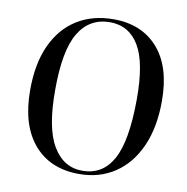

<svg xmlns="http://www.w3.org/2000/svg" viewBox="-84 -826 894 920"><g transform="rotate(10 363.5 -365.5)"><path d="M60 -342Q60 -471 101.5 -561Q143 -651 218.5 -698Q294 -745 396 -745Q533 -745 612 -655.5Q691 -566 691 -399Q691 -270 649.5 -177.5Q608 -85 533.5 -35.5Q459 14 360 14Q219 14 139.5 -79Q60 -172 60 -342ZM178 -365Q177 -179 229 -91.5Q281 -4 373 -4Q471 -4 520.5 -93Q570 -182 571 -384Q572 -564 523 -646Q474 -728 381 -728Q282 -728 230 -642Q178 -556 178 -365Z"/></g></svg>

Font: Literata 72pt Medium
Style: Italic
Weight: 500
Italic angle: -2°
Designer: Latin by Veronika Burian and Jose Scaglione. Greek by Irene Vlachou. Cyrillic by Vera Evstafieva
Foundry: TypeTogether
Version: Version 3.002